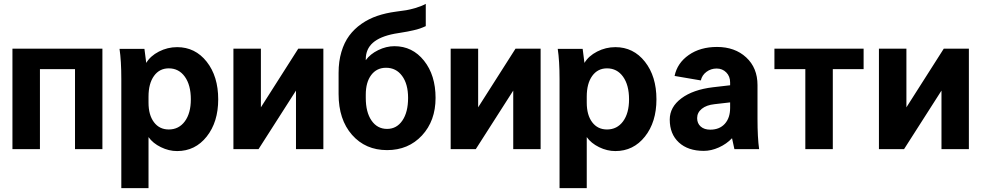

<svg xmlns="http://www.w3.org/2000/svg" viewBox="-20 -766 5040 986"><path d="M43.9 -516.1H505.9V0H365.2V-411.1H185.1V0H43.9Z M742.7 -62V200.2H603V-359.9Q603 -454.1 593.8 -515.1H721.7Q728.5 -463.9 731 -442.9Q752 -478.5 796.1 -501.2Q840.3 -523.9 889.6 -523.9Q982.4 -523.9 1041.5 -449Q1100.6 -374 1100.6 -255.9Q1100.6 -139.2 1041.5 -64.7Q982.4 9.8 889.6 9.8Q847.2 9.8 806.2 -10.3Q765.1 -30.3 742.7 -62ZM742.7 -270V-238.8Q742.7 -175.3 770.8 -138.2Q798.8 -101.1 846.7 -101.1Q898.4 -101.1 929.2 -142.8Q960 -184.6 960 -255.9Q960 -329.1 929.2 -372.1Q898.4 -415 846.7 -415Q798.8 -415 770.8 -376Q742.7 -336.9 742.7 -270Z M1178.7 -516.1H1319.8V-214.8L1511.7 -516.1H1640.6V0H1500V-300.8L1307.6 0H1178.7Z M1858.4 -279.8V-263.2Q1858.4 -189.9 1887.9 -147Q1917.5 -104 1967.8 -104Q2017.1 -104 2046.4 -147Q2075.7 -189.9 2075.7 -263.2Q2075.7 -334.5 2044.9 -376.2Q2014.2 -418 1962.4 -418Q1914.6 -418 1886.5 -380.9Q1858.4 -343.8 1858.4 -279.8ZM1718.8 -283.2V-392.1Q1718.8 -450.7 1733.2 -499.3Q1747.6 -547.9 1773.4 -582.8Q1799.3 -617.7 1836.4 -643.6Q1873.5 -669.4 1917.2 -684.3Q1960.9 -699.2 2012.7 -706.1Q2048.8 -710.9 2066.2 -713.6Q2083.5 -716.3 2113.3 -724.9Q2143.1 -733.4 2166.5 -746.1V-631.8Q2151.9 -625 2136.5 -619.6Q2121.1 -614.3 2103 -610.4Q2085 -606.4 2072.8 -604Q2060.5 -601.6 2038.3 -598.1Q2016.1 -594.7 2006.3 -592.8Q1931.6 -578.6 1895 -546.4Q1858.4 -514.2 1858.4 -461.9V-457Q1880.9 -488.3 1922.1 -508.5Q1963.4 -528.8 2005.4 -528.8Q2098.1 -528.8 2157.5 -454.3Q2216.8 -379.9 2216.8 -263.2Q2216.8 -145.5 2147 -70.3Q2077.1 4.9 1967.8 4.9Q1856.9 4.9 1787.8 -73.5Q1718.8 -151.9 1718.8 -283.2Z M2294.4 -516.1H2435.5V-214.8L2627.4 -516.1H2756.3V0H2615.7V-300.8L2423.3 0H2294.4Z M2993.2 -62V200.2H2853.5V-359.9Q2853.5 -454.1 2844.2 -515.1H2972.2Q2979 -463.9 2981.4 -442.9Q3002.4 -478.5 3046.6 -501.2Q3090.8 -523.9 3140.1 -523.9Q3232.9 -523.9 3292 -449Q3351.1 -374 3351.1 -255.9Q3351.1 -139.2 3292 -64.7Q3232.9 9.8 3140.1 9.8Q3097.7 9.8 3056.6 -10.3Q3015.6 -30.3 2993.2 -62ZM2993.2 -270V-238.8Q2993.2 -175.3 3021.2 -138.2Q3049.3 -101.1 3097.2 -101.1Q3148.9 -101.1 3179.7 -142.8Q3210.4 -184.6 3210.4 -255.9Q3210.4 -329.1 3179.7 -372.1Q3148.9 -415 3097.2 -415Q3049.3 -415 3021.2 -376Q2993.2 -336.9 2993.2 -270Z M3878.4 0H3751.5Q3751 -2.9 3745.4 -28.1Q3739.7 -53.2 3739.3 -56.2Q3710.9 -26.4 3671.6 -8.8Q3632.3 8.8 3594.2 8.8Q3513.2 8.8 3466.3 -34.4Q3419.4 -77.6 3419.4 -151.9Q3419.4 -216.3 3479.2 -261Q3539.1 -305.7 3641.1 -317.9L3729.5 -328.1V-342.8Q3729.5 -374 3709.7 -394Q3689.9 -414.1 3660.2 -414.1Q3630.9 -414.1 3607.9 -397Q3585 -379.9 3579.1 -353L3444.3 -376Q3458 -442.4 3517.1 -483.6Q3576.2 -524.9 3662.1 -524.9Q3753.9 -524.9 3812 -471.2Q3870.1 -417.5 3870.1 -329.1V-154.8Q3870.1 -59.6 3878.4 0ZM3627.4 -100.1Q3674.8 -100.1 3702.1 -130.1Q3729.5 -160.2 3729.5 -211.9V-240.2L3649.4 -231Q3607.9 -226.6 3584 -207.3Q3560.1 -188 3560.1 -159.2Q3560.1 -132.3 3578.4 -116.2Q3596.7 -100.1 3627.4 -100.1Z M3957 -411.1V-516.1H4415V-411.1H4256.8V0H4115.7V-411.1Z M4493.7 -516.1H4634.8V-214.8L4826.7 -516.1H4955.6V0H4814.9V-300.8L4622.6 0H4493.7Z"/></svg>

Font: LT Superior
Style: Bold
Weight: 400
Designer: Daniel Lyons
Foundry: LyonsType
Version: Version 1.000